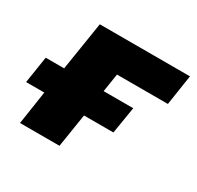

<svg xmlns="http://www.w3.org/2000/svg" viewBox="-124 -626 778 758"><g transform="rotate(30 264.5 -247.5)"><path d="M50 0 73 -152H-10L9 -274H93L128 -495H539L518 -357H286L273 -274H408L388 -152H254L230 0Z"/></g></svg>

Font: Nunito Sans 11pt Black
Style: Italic
Weight: 900
Italic angle: -9°
Version: Version 3.101;gftools[0.9.27]